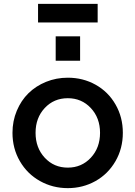

<svg xmlns="http://www.w3.org/2000/svg" viewBox="-20 -951 693 983"><path d="M174.8 -835.9V-931.2H480V-835.9ZM265.1 -640.1V-765.1H390.1V-640.1ZM327.1 12.2Q249.5 12.2 184.6 -24.2Q119.6 -60.5 81.8 -125.7Q43.9 -190.9 43.9 -271Q43.9 -331.1 65.9 -383.8Q87.9 -436.5 125.7 -473.6Q163.6 -510.7 215.8 -532Q268.1 -553.2 327.1 -553.2Q405.3 -553.2 469.7 -517.1Q534.2 -481 571.5 -416Q608.9 -351.1 608.9 -271Q608.9 -190.4 570.8 -125Q532.7 -59.6 468.3 -23.7Q403.8 12.2 327.1 12.2ZM327.1 -92.8Q397.9 -92.8 445.1 -143.6Q492.2 -194.3 492.2 -271Q492.2 -347.2 445.1 -397.7Q397.9 -448.2 327.1 -448.2Q255.9 -448.2 209 -397.9Q162.1 -347.7 162.1 -271Q162.1 -194.3 209 -143.6Q255.9 -92.8 327.1 -92.8Z"/></svg>

Font: Plus Jakarta Sans SemiBold
Style: Regular
Weight: 600
Designer: Gumpita Rahayu
Foundry: Tokotype
Version: Version 2.006